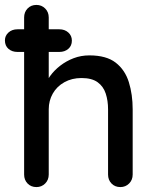

<svg xmlns="http://www.w3.org/2000/svg" viewBox="-28 -760 628 780"><path d="M335 -535Q404 -535 442 -505.5Q480 -476 495.5 -426Q511 -376 511 -316V-51Q511 -29 496.5 -14.5Q482 0 461 0Q439 0 425 -14.5Q411 -29 411 -51V-316Q411 -351 401.5 -380Q392 -409 368.5 -426Q345 -443 303 -443Q264 -443 233.5 -426Q203 -409 186.5 -380Q170 -351 170 -316V-51Q170 -29 155.5 -14.5Q141 0 120 0Q98 0 84 -14.5Q70 -29 70 -51V-689Q70 -711 84 -725.5Q98 -740 120 -740Q141 -740 155.5 -725.5Q170 -711 170 -689V-416L152 -406Q159 -428 175.5 -451Q192 -474 216.5 -493Q241 -512 271 -523.5Q301 -535 335 -535ZM43 -549Q21 -549 6.5 -561.5Q-8 -574 -8 -596Q-8 -615 6.5 -628Q21 -641 43 -641H213Q235 -641 249.5 -628Q264 -615 264 -595Q264 -574 249.5 -561.5Q235 -549 213 -549Z"/></svg>

Font: Quicksand Light SemiBold
Style: Regular
Weight: 600
Version: Version 3.006